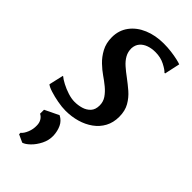

<svg xmlns="http://www.w3.org/2000/svg" viewBox="-264 -622 948 948"><g transform="rotate(45 210.0 -148.0)"><path d="M372.5 -468H368Q358 -479.5 329.5 -494.2Q301 -509 264.5 -509Q238 -509 216.5 -501.2Q195 -493.5 181.8 -478Q168.5 -462.5 167 -439Q166.5 -414 178 -393.2Q189.5 -372.5 209.8 -354.8Q230 -337 254 -319.5Q279.5 -300.5 304.8 -278.8Q330 -257 347 -227.5Q364 -198 364 -156.5Q364 -116 347.2 -85Q330.5 -54 301 -32.8Q271.5 -11.5 234 -0.8Q196.5 10 155 10Q129.5 10 98.5 4.2Q67.5 -1.5 41.8 -9.8Q16 -18 6.5 -26.5L24 -102.5H26Q37.5 -92.5 59.8 -80.8Q82 -69 107.8 -60.8Q133.5 -52.5 156 -52.5Q179.5 -52.5 202.5 -59.2Q225.5 -66 240.8 -82.5Q256 -99 256 -128Q256 -153.5 242.2 -173.8Q228.5 -194 207 -211.8Q185.5 -229.5 162 -245.5Q141.5 -259.5 117.8 -282Q94 -304.5 77 -336Q60 -367.5 60 -408.5Q60 -457 86.8 -493Q113.5 -529 159.8 -548.5Q206 -568 264 -568Q290.5 -568 316.2 -564.8Q342 -561.5 361.8 -557Q381.5 -552.5 390 -549ZM115.5 272.5 75 254V244Q88 234 97.8 210.2Q107.5 186.5 106.5 161.5Q106.5 143.5 98.5 129.8Q90.5 116 76.5 109V81.5L150 46Q176 59.5 187.2 84Q198.5 108.5 200 138.5Q201 170.5 186.5 199.5Q172 228.5 151.8 248.2Q131.5 268 115.5 272.5Z"/></g></svg>

Font: Merriweather Medium
Style: Italic
Weight: 500
Italic angle: -7.8°
Version: Version 2.101